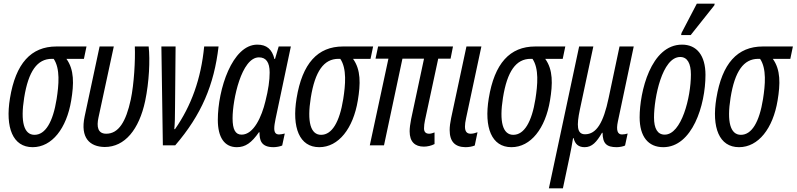

<svg xmlns="http://www.w3.org/2000/svg" viewBox="-20 -788 4319 1041"><path d="M157 10C262 10 341 -92 366 -243C381 -333 383 -410 340 -469H435L449 -536H286C148 -536 65 -444 34 -255C8 -97 49 10 157 10ZM167 -57C110 -57 90 -127 111 -258C134 -402 182 -469 261 -469H271C307 -416 299 -328 287 -251C267 -126 226 -57 167 -57Z M548 9C657 9 734 -86 767 -240C789 -345 794 -462 786 -536H711C714 -462 707 -333 689 -248C663 -128 623 -63 556 -63C510 -63 503 -101 514 -151L597 -536H520L439 -157C414 -40 467 8 548 9Z M863 0H930C1072 -165 1141 -328 1165 -536H1087C1070 -360 1017 -214 929 -88H925C928 -117 929 -157 929 -207L932 -536H855Z M1264 10C1311 10 1344 -14 1384 -71H1387C1387 -30 1394 10 1463 10C1478 10 1499 6 1510 1L1524 -64C1512 -61 1501 -59 1493 -59C1474 -59 1467 -71 1467 -92C1467 -106 1470 -123 1474 -143L1557 -536H1491L1471 -468H1468C1455 -521 1426 -546 1375 -546C1239 -546 1161 -303 1161 -138C1161 -43 1197 10 1264 10ZM1290 -58C1256 -58 1241 -86 1241 -147C1241 -247 1289 -477 1384 -477C1422 -477 1442 -451 1442 -395C1442 -352 1435 -302 1419 -239C1399 -156 1356 -58 1290 -58Z M1711 10C1816 10 1895 -92 1920 -243C1935 -333 1937 -410 1894 -469H1989L2003 -536H1840C1702 -536 1619 -444 1588 -255C1562 -97 1603 10 1711 10ZM1721 -57C1664 -57 1644 -127 1665 -258C1688 -402 1736 -469 1815 -469H1825C1861 -416 1853 -328 1841 -251C1821 -126 1780 -57 1721 -57Z M2278 7C2297 7 2319 2 2336 -7V-70C2328 -67 2317 -63 2307 -63C2289 -63 2279 -72 2279 -92C2279 -106 2281 -120 2284 -135L2356 -470H2423L2436 -536H2030L2016 -470H2086L1985 0H2062L2162 -470H2279L2209 -142C2204 -117 2201 -93 2201 -76C2201 -19 2230 7 2278 7Z M2503 10C2522 10 2539 7 2554 1L2569 -71C2556 -66 2543 -63 2532 -63C2511 -63 2501 -75 2501 -102C2501 -114 2503 -129 2507 -147L2590 -536H2509L2426 -148C2421 -123 2418 -102 2418 -83C2418 -20 2447 9 2503 10Z M2753 10C2858 10 2937 -92 2962 -243C2977 -333 2979 -410 2936 -469H3031L3045 -536H2882C2744 -536 2661 -444 2630 -255C2604 -97 2645 10 2753 10ZM2763 -57C2706 -57 2686 -127 2707 -258C2730 -402 2778 -469 2857 -469H2867C2903 -416 2895 -328 2883 -251C2863 -126 2822 -57 2763 -57Z M2956 233H3032L3069 58C3075 31 3081 -3 3087 -39H3090C3098 -6 3117 10 3150 10C3190 10 3215 -18 3244 -68H3247C3248 -10 3268 10 3324 10C3338 10 3360 6 3369 1L3383 -64C3373 -61 3363 -59 3352 -59C3328 -59 3320 -82 3330 -129L3416 -536H3339L3280 -257C3252 -123 3214 -60 3152 -60C3107 -60 3106 -108 3124 -194L3197 -536H3120Z M3673 -598H3725L3853 -759L3855 -768H3758L3675 -609ZM3576 10C3733 10 3805 -217 3805 -382C3805 -487 3758 -546 3678 -546C3508 -546 3448 -288 3448 -152C3448 -47 3495 10 3576 10ZM3584 -58C3545 -58 3526 -91 3526 -151C3526 -257 3570 -479 3668 -479C3707 -479 3726 -444 3726 -384C3726 -260 3675 -58 3584 -58Z M3987 10C4092 10 4171 -92 4196 -243C4211 -333 4213 -410 4170 -469H4265L4279 -536H4116C3978 -536 3895 -444 3864 -255C3838 -97 3879 10 3987 10ZM3997 -57C3940 -57 3920 -127 3941 -258C3964 -402 4012 -469 4091 -469H4101C4137 -416 4129 -328 4117 -251C4097 -126 4056 -57 3997 -57Z"/></svg>

Font: Noto Sans ExtraCondensed
Style: Italic
Weight: 400
Width: 2
Italic angle: -12°
Designer: Monotype Design Team
Foundry: Monotype Imaging Inc.
Version: Version 2.013